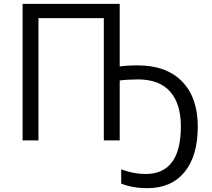

<svg xmlns="http://www.w3.org/2000/svg" viewBox="-20 -734 1107 1004"><path d="M606 0H522.9V-639.2H181.2V0H98.1V-713.9H606V-386.2Q639.2 -392.1 700.2 -392.1Q849.6 -392.1 931.9 -308.1Q1014.2 -224.1 1014.2 -71.8Q1014.2 81.1 945.1 165.5Q876 250 750 250Q673.8 250 613.8 226.1V151.9Q679.2 175.8 741.2 175.8Q925.8 175.8 925.8 -73.2Q925.8 -191.4 869.6 -255.1Q813.5 -318.8 700.2 -318.8Q679.7 -318.8 648.7 -317.1Q617.7 -315.4 606 -313Z"/></svg>

Font: Open Sans ACDW
Style: acdw
Weight: 400
Foundry: Ascender Corporation
Version: Version 1.10